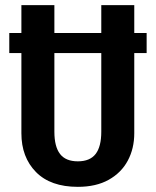

<svg xmlns="http://www.w3.org/2000/svg" viewBox="-20 -711 605 745"><path d="M549 -505H501V-194Q501 -135 476 -88Q451 -41 402 -13.5Q353 14 282 14Q176 14 119.5 -43.5Q63 -101 63 -194V-505H16V-583H63V-691H191V-583H373V-691H501V-583H549ZM373 -505H191V-200Q191 -142 213 -113.5Q235 -85 282 -85Q329 -85 351 -113.5Q373 -142 373 -200Z"/></svg>

Font: Fira Sans Compressed Medium
Style: Regular
Weight: 500
Width: 1
Designer: bBox Type GmbH & Carrois Corporate GbR & Edenspiekermann AG
Foundry: bBox Type GmbH & Carrois Corporate GbR & Edenspiekermann AG
Version: Version 4.301